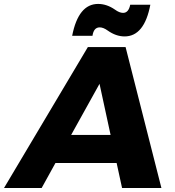

<svg xmlns="http://www.w3.org/2000/svg" viewBox="-79 -934 871 954"><path d="M540 -753Q497.5 -753 456.5 -782Q434.5 -798 416.5 -798Q386.5 -798 380.5 -756H279.5Q310.5 -914.5 408.5 -914.5Q451.5 -914.5 492.5 -886Q514.5 -870 532.5 -870Q560 -870 568 -910.5H668Q638 -753 540 -753ZM723 0H527.5L500.5 -124H196.5L128 0H-59L357.5 -700H545ZM470.5 -263.5 415.5 -517.5 274.5 -263.5Z"/></svg>

Font: Argentum Sans
Style: Bold Italic
Weight: 700
Italic angle: -11°
Designer: Julieta Ulanovsky (font), Cristiano Sobral (main changes and remaster)
Foundry: Julieta Ulanovsky (font), Cristiano Sobral (main changes and remaster)
Version: Version 2.007;June 15, 2022;FontCreator 14.0.0.2814 64-bit; 